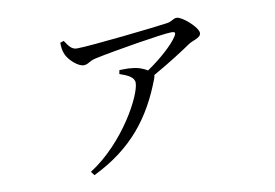

<svg xmlns="http://www.w3.org/2000/svg" viewBox="-66 -627 1132 790"><g transform="rotate(-10 500.0 -231.5)"><path d="M442 -334C474 -323 502 -311 502 -287C502 -236 406 -53 257 42L269 58C435 -23 522 -137 580 -291C582 -297 583 -301 583 -305C649 -342 714 -384 746 -406C763 -418 798 -422 798 -443C798 -467 737 -521 714 -521C699 -521 691 -508 670 -506C624 -499 344 -468 289 -468C267 -468 257 -483 240 -508L225 -503C225 -484 227 -468 234 -453C245 -427 282 -395 304 -395C324 -395 327 -407 356 -414C439 -432 647 -466 682 -466C698 -466 701 -462 692 -447C672 -415 617 -366 561 -328C547 -337 524 -347 495 -349C480 -351 465 -350 445 -350Z"/></g></svg>

Font: Harano Aji Mincho TW
Style: Regular
Weight: 400
Foundry: Masamichi Hosoda
Version: HaranoAjiMinchoTW-Regular version 20230610;ttx 4.39.4